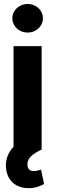

<svg xmlns="http://www.w3.org/2000/svg" viewBox="-20 -767 304 985"><path d="M49.4 -530.3H193.6V0H49.4ZM12.3 106.9Q7.3 78.9 13.9 50.2Q20.6 21.5 39.1 -2.1Q57.6 -25.8 87.3 -39.2L193.6 0Q157.1 17.5 138.8 35Q120.6 52.5 120.6 76.4Q120.6 92.6 128.9 101.7Q137.2 110.7 154 110.7Q160.6 110.7 167 109.3Q173.4 107.9 179 106.5Q185.3 104.2 190.5 102.9L206.2 177.3Q190.3 186 170.4 192.2Q150.5 198.3 127 198.3Q80.8 198.3 50.6 174.4Q20.5 150.5 12.3 106.9ZM43.3 -673.3Q43.3 -693.3 53.9 -710.2Q64.5 -727 82.5 -736.8Q100.6 -746.6 121.8 -746.6Q143.4 -746.6 161.3 -736.8Q179.1 -727 189.7 -710.2Q200.3 -693.3 200.3 -673.3Q200.3 -653.7 189.7 -636.6Q179.1 -619.5 161.3 -609.7Q143.4 -599.9 121.8 -599.9Q100.6 -599.9 82.5 -609.7Q64.5 -619.5 53.9 -636.6Q43.3 -653.7 43.3 -673.3Z"/></svg>

Font: WEMIX Pretendard Variable
Style: Regular
Weight: 400
Designer: Base glyphs from Inter by Rasmus Andersson; Hangeul glyphs from Noto Sans CJK(Source Han Sans) by Jang Soo-young and Kan
Foundry: Kil Hyung-jin
Version: Version 1.000;Glyphs 3.2 (3208)